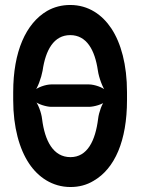

<svg xmlns="http://www.w3.org/2000/svg" viewBox="-20 -741 578 771"><path d="M490 -339V-371C490 -481 466 -568 427 -627C391 -681 336 -721 262 -721C228 -721 197 -713 169 -697C84 -647 33 -534 33 -371V-339C33 -230 58 -142 97 -84C133 -30 190 10 263 10C297 10 328 2 356 -15C441 -64 490 -176 490 -339ZM186 -312H337C357 -312 393 -322 405 -335L402 -338C390 -326 377 -290 374 -264C363 -176 331 -110 263 -110C194 -110 160 -175 149 -263C146 -290 132 -326 120 -338L119 -335C131 -323 166 -312 186 -312ZM337 -402H186C164 -402 129 -390 116 -376L118 -373C131 -387 146 -429 151 -457C163 -540 196 -600 262 -600C328 -600 361 -540 373 -458C377 -429 393 -387 405 -373L407 -376C394 -390 359 -402 337 -402Z"/></svg>

Font: Asimov
Style: EdgeExtreme
Weight: 500
Designer: Google
Version: Version 2.000980: 2014